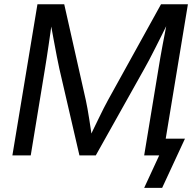

<svg xmlns="http://www.w3.org/2000/svg" viewBox="-20 -748 933 924"><path d="M39.6 0 160.2 -727.5H289.1L393.1 -265.6Q397 -249 401.1 -224.9Q405.3 -200.7 409.7 -173.1Q414.1 -145.5 418 -118.9Q421.9 -92.3 424.3 -71.3L404.3 -72.8Q414.6 -94.7 427.5 -121.6Q440.4 -148.4 453.9 -176Q467.3 -203.6 479.2 -227.3Q491.2 -251 500 -266.6L754.9 -727.5H884.3L764.2 0H673.8L742.7 -417.5Q746.6 -441.9 751.7 -471.4Q756.8 -501 762.7 -532.2Q768.6 -563.5 774.7 -594.5Q780.8 -625.5 785.6 -652.8L794.4 -651.4Q777.8 -617.2 760.5 -582.8Q743.2 -548.3 727.3 -516.8Q711.4 -485.4 697.8 -459.5Q684.1 -433.6 674.3 -416.5L440.9 0H362.3L265.6 -417.5Q260.7 -439.9 253.4 -476.8Q246.1 -513.7 237.8 -559.6Q229.5 -605.5 220.7 -652.8L231 -651.4Q227.1 -622.6 222.7 -591.1Q218.3 -559.6 213.6 -528.3Q209 -497.1 204.6 -468.5Q200.2 -439.9 196.3 -416.5L127.9 0ZM673.8 156.2 746.1 0H714.8L727.5 -80.6H870.1L760.3 156.2Z"/></svg>

Font: Inter 18pt
Style: Italic
Weight: 400
Italic angle: -9.3988°
Designer: Rasmus Andersson
Foundry: rsms
Version: Version 4.001;git-66647c0bb